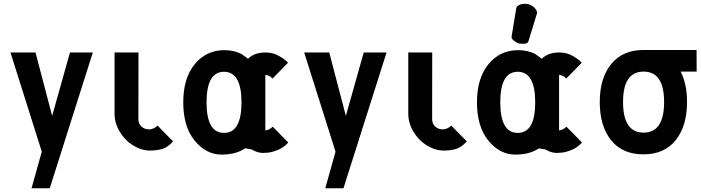

<svg xmlns="http://www.w3.org/2000/svg" viewBox="-20 -801 3704 1014"><path d="M200.7 0 146.5 193.4H242.7L470.2 -523.9H349.6L255.4 -189L167.5 -523.9H35.2Z M585 -523.9V-199.7C585 -167 594.2 -135.7 612.3 -105.5C630.4 -75.2 653.3 -51.3 682.6 -33.2C711.9 -15.1 742.2 -5.9 772.9 -5.9C799.8 -5.9 822.3 -9.3 840.8 -15.6C859.4 -22 877 -35.2 894 -54.2L811.5 -138.2C807.6 -132.8 801.3 -127.9 793 -124C784.7 -120.1 775.9 -117.7 767.6 -117.7C751.5 -117.7 737.8 -122.6 727.1 -132.8C716.3 -142.6 710.9 -155.8 710.9 -171.9V-199.7L711.4 -523.9Z M1070.8 -260.7C1070.8 -367.7 1101.6 -421.9 1163.1 -421.9C1224.6 -421.9 1255.4 -367.7 1255.4 -260.7C1255.4 -152.8 1224.6 -99.1 1163.1 -99.1C1101.6 -99.1 1070.8 -152.8 1070.8 -260.7ZM1501 -469.7C1489.3 -482.9 1471.7 -495.6 1448.2 -508.3C1428.7 -518.6 1406.7 -523.9 1382.3 -523.9C1342.8 -523.9 1312 -512.7 1290 -490.7L1255.4 -516.1C1228.5 -529.3 1198.2 -536.1 1165 -536.1C1101.1 -536.1 1048.8 -511.2 1008.3 -461.9C967.8 -412.6 947.8 -345.2 947.8 -260.7C947.8 -174.8 967.8 -107.9 1007.8 -58.6C1047.9 -9.3 1096.2 15.6 1151.4 15.6C1190.9 15.6 1225.6 8.3 1255.4 -6.3L1275.4 -17.6L1309.1 -11.7C1329.1 0.5 1349.6 6.8 1370.1 6.8C1374 6.8 1378.4 6.3 1382.3 5.9C1402.8 5.9 1424.8 0.5 1449.2 -9.8C1469.7 -18.6 1487.3 -31.2 1502.4 -48.3L1419.9 -132.3C1416 -127 1409.7 -122.1 1401.4 -118.2C1394.5 -114.7 1388.2 -112.8 1381.3 -112.3V-405.8C1387.7 -404.8 1394 -403.3 1400.4 -400.4C1408.7 -396.5 1415 -391.1 1418.9 -385.7Z M1752 0 1697.8 193.4H1793.9L2021.5 -523.9H1900.9L1806.6 -189L1718.8 -523.9H1586.4Z M2136.2 -523.9V-199.7C2136.2 -167 2145.5 -135.7 2163.6 -105.5C2181.6 -75.2 2204.6 -51.3 2233.9 -33.2C2263.2 -15.1 2293.5 -5.9 2324.2 -5.9C2351.1 -5.9 2373.5 -9.3 2392.1 -15.6C2410.6 -22 2428.2 -35.2 2445.3 -54.2L2362.8 -138.2C2358.9 -132.8 2352.5 -127.9 2344.2 -124C2335.9 -120.1 2327.1 -117.7 2318.8 -117.7C2302.7 -117.7 2289.1 -122.6 2278.3 -132.8C2267.6 -142.6 2262.2 -155.8 2262.2 -171.9V-199.7L2262.7 -523.9Z M2622.1 -260.7C2622.1 -367.7 2652.8 -421.9 2714.4 -421.9C2775.9 -421.9 2806.6 -367.7 2806.6 -260.7C2806.6 -152.8 2775.9 -99.1 2714.4 -99.1C2652.8 -99.1 2622.1 -152.8 2622.1 -260.7ZM3052.2 -469.7C3040.5 -482.9 3022.9 -495.6 2999.5 -508.3C2980 -518.6 2958 -523.9 2933.6 -523.9C2894 -523.9 2863.3 -512.7 2841.3 -490.7L2806.6 -516.1C2779.8 -529.3 2749.5 -536.1 2716.3 -536.1C2652.3 -536.1 2600.1 -511.2 2559.6 -461.9C2519 -412.6 2499 -345.2 2499 -260.7C2499 -174.8 2519 -107.9 2559.1 -58.6C2599.1 -9.3 2647.5 15.6 2702.6 15.6C2742.2 15.6 2776.9 8.3 2806.6 -6.3L2826.7 -17.6L2860.4 -11.7C2880.4 0.5 2900.9 6.8 2921.4 6.8C2925.3 6.8 2929.7 6.3 2933.6 5.9C2954.1 5.9 2976.1 0.5 3000.5 -9.8C3021 -18.6 3038.6 -31.2 3053.7 -48.3L2971.2 -132.3C2967.3 -127 2960.9 -122.1 2952.6 -118.2C2945.8 -114.7 2939.5 -112.8 2932.6 -112.3V-405.8C2939 -404.8 2945.3 -403.3 2951.7 -400.4C2960 -396.5 2966.3 -391.1 2970.2 -385.7ZM2770.5 -582 2815.4 -728.5C2815.9 -730.5 2816.4 -731.9 2816.4 -733.9C2816.4 -737.3 2815.4 -741.2 2813.5 -745.1C2809.6 -753.4 2802.7 -761.2 2793.9 -767.6C2785.2 -773.9 2776.4 -777.8 2768.1 -779.3C2763.2 -780.3 2757.3 -780.8 2751 -780.8H2744.6C2735.8 -780.3 2728.5 -777.8 2722.2 -774.9C2713.4 -771 2708 -765.1 2706.5 -757.8L2681.6 -606.4C2681.2 -604 2682.1 -601.6 2683.1 -599.1C2686 -593.3 2690.9 -587.9 2699.7 -582C2708.5 -576.2 2715.8 -572.3 2721.7 -571.3C2727.5 -570.3 2734.9 -569.8 2743.2 -569.8C2751.5 -569.8 2757.8 -570.8 2762.7 -573.2C2766.6 -575.2 2769.5 -578.1 2770.5 -582Z M3147.5 -262.2C3147.5 -176.3 3168 -108.9 3208 -59.6C3248 -10.3 3304.7 14.2 3378.4 14.2C3451.7 14.2 3508.3 -10.7 3548.3 -60.5C3588.4 -110.4 3608.4 -177.2 3608.4 -262.2C3608.4 -325.7 3597.2 -379.4 3574.7 -422.9H3659.2L3658.7 -537.1H3378.4C3305.2 -537.1 3248.5 -512.2 3208 -462.9C3167.5 -413.6 3147.5 -346.7 3147.5 -262.2ZM3270.5 -262.2C3270.5 -369.1 3306.6 -422.9 3378.9 -422.9C3451.2 -422.9 3487.3 -369.1 3487.3 -262.2C3487.3 -154.3 3451.2 -100.6 3378.9 -100.6C3306.6 -100.6 3270.5 -154.3 3270.5 -262.2Z"/></svg>

Font: Tuffy
Style: Bold
Weight: 700
Designer: Thatcher Ulrich, Karoly Barta, Michael Everson
Version: Version 001.270